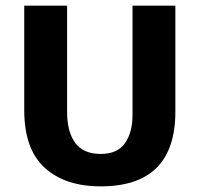

<svg xmlns="http://www.w3.org/2000/svg" viewBox="-20 -650 708 681"><path d="M66 -630H218V-253Q218 -182 247 -143Q276 -104 337 -104Q397 -104 423.5 -142.5Q450 -181 450 -241V-630H602V-254Q602 11 337 11Q211 11 138.5 -55Q66 -121 66 -259Z"/></svg>

Font: Mukta ExtraBold
Style: Regular
Weight: 800
Designer: Girish Dalvi and Yashodeep Gholap
Foundry: Ek Type
Version: Version 2.538;PS 1.002;hotconv 16.6.51;makeotf.lib2.5.65220;